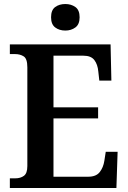

<svg xmlns="http://www.w3.org/2000/svg" viewBox="-20 -935 638 955"><path d="M29 0V-48H56Q82 -48 99 -60.5Q116 -73 116 -109V-600Q116 -643 98 -654.5Q80 -666 55 -666H29V-714H530L534 -534H474L469 -579Q466 -614 449.5 -636Q433 -658 395 -658H246V-401H468V-346H246V-56H419Q458 -56 476 -79Q494 -102 499 -135L506 -180H565L559 0ZM305 -783Q275 -783 254.5 -798.5Q234 -814 234 -849Q234 -885 254.5 -900Q275 -915 305 -915Q334 -915 355 -900Q376 -885 376 -849Q376 -814 355 -798.5Q334 -783 305 -783Z"/></svg>

Font: Noto Serif Myanmar SemiCondensed SemiBold
Style: Regular
Weight: 600
Width: 4
Designer: Ben Mitchell and the Monotype Design Team
Foundry: Monotype Imaging Inc.
Version: Version 2.106; ttfautohint (v1.8.4.7-5d5b)